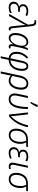

<svg xmlns="http://www.w3.org/2000/svg" viewBox="2148 -2995 1083 5419"><g transform="rotate(90 2689.5 -285.5)"><path d="M189 10Q108 10 68 -29Q28 -68 28 -125Q28 -173 46 -205Q64 -237 96 -256Q128 -275 168 -282L169 -285Q138 -297 118.5 -323Q99 -349 99 -387Q99 -445 127 -478.5Q155 -512 198.5 -527Q242 -542 288 -542Q333 -542 367.5 -533.5Q402 -525 432 -509L411 -463Q389 -475 357 -484Q325 -493 290 -493Q232 -493 192.5 -468Q153 -443 153 -384Q153 -350 179 -327.5Q205 -305 264 -305H318L307 -255H252Q202 -255 164.5 -243Q127 -231 106.5 -204Q86 -177 86 -133Q86 -91 112.5 -64.5Q139 -38 197 -38Q240 -38 277.5 -49Q315 -60 348 -75L347 -26Q322 -13 281 -1.5Q240 10 189 10Z M795 9Q773 9 758 0Q743 -9 734.5 -27.5Q726 -46 722 -77L694 -354Q692 -380 689.5 -410Q687 -440 687 -469Q681 -456 675 -442.5Q669 -429 663 -417Q657 -405 651 -392.5Q645 -380 639 -369L434 0H372L675 -533L666 -621Q661 -670 646 -693.5Q631 -717 599 -717Q587 -717 575.5 -715.5Q564 -714 554 -712L547 -759Q558 -762 574 -764Q590 -766 606 -766Q644 -766 667 -752Q690 -738 702.5 -708.5Q715 -679 719 -632L777 -89Q779 -72 783 -61Q787 -50 794 -44.5Q801 -39 810 -39Q817 -39 824.5 -40.5Q832 -42 838 -44V1Q830 4 818.5 6.5Q807 9 795 9Z M1047 10Q985 10 948.5 -37.5Q912 -85 912 -174Q912 -227 923 -280Q934 -333 955 -380Q976 -427 1007 -463.5Q1038 -500 1077.5 -521Q1117 -542 1165 -542Q1223 -542 1254.5 -509Q1286 -476 1297 -431H1300Q1307 -452 1320.5 -482.5Q1334 -513 1349 -532H1397Q1385 -511 1372.5 -479.5Q1360 -448 1348.5 -409.5Q1337 -371 1328 -326L1287 -134Q1284 -118 1282 -103.5Q1280 -89 1280 -78Q1280 -58 1289.5 -48Q1299 -38 1313 -38Q1320 -38 1328 -39.5Q1336 -41 1344 -44V-1Q1336 3 1323 6.5Q1310 10 1297 10Q1270 10 1252.5 -3Q1235 -16 1229 -43.5Q1223 -71 1230 -114H1227Q1210 -86 1184 -57.5Q1158 -29 1124 -9.5Q1090 10 1047 10ZM1065 -39Q1105 -39 1142.5 -67Q1180 -95 1210 -143.5Q1240 -192 1255 -254Q1264 -289 1267.5 -317.5Q1271 -346 1271 -365Q1271 -427 1243 -460Q1215 -493 1170 -493Q1132 -493 1100.5 -474.5Q1069 -456 1045 -424Q1021 -392 1004 -351Q987 -310 978.5 -264.5Q970 -219 970 -174Q970 -109 994.5 -74Q1019 -39 1065 -39Z M1616 10Q1562 4 1523 -22Q1484 -48 1463 -93Q1442 -138 1442 -200Q1442 -305 1482.5 -387Q1523 -469 1599 -538L1635 -504Q1593 -464 1562.5 -419.5Q1532 -375 1515.5 -322.5Q1499 -270 1499 -205Q1499 -151 1515 -116Q1531 -81 1559.5 -62Q1588 -43 1626 -39L1698 -373Q1716 -454 1750.5 -498Q1785 -542 1852 -542Q1916 -542 1948 -494Q1980 -446 1980 -365Q1980 -310 1968 -256Q1956 -202 1931.5 -154.5Q1907 -107 1870 -71Q1833 -35 1783.5 -13Q1734 9 1671 11L1624 236H1568ZM1683 -38Q1732 -41 1771 -60.5Q1810 -80 1838.5 -113Q1867 -146 1885.5 -187.5Q1904 -229 1913 -274.5Q1922 -320 1922 -365Q1922 -429 1903 -461Q1884 -493 1848 -493Q1811 -493 1789 -463.5Q1767 -434 1753 -368Z M2110 -299Q2126 -372 2154 -426.5Q2182 -481 2227.5 -511.5Q2273 -542 2342 -542Q2396 -542 2434 -519Q2472 -496 2491.5 -452Q2511 -408 2511 -344Q2511 -298 2501.5 -248.5Q2492 -199 2472.5 -153Q2453 -107 2422.5 -70Q2392 -33 2350.5 -11.5Q2309 10 2256 10Q2206 10 2171 -8Q2136 -26 2112 -52Q2106 -16 2100 15Q2094 46 2087 80L2054 236H1997ZM2252 -39Q2293 -39 2325 -57.5Q2357 -76 2381 -107Q2405 -138 2421.5 -177.5Q2438 -217 2445.5 -260Q2453 -303 2453 -344Q2453 -415 2424.5 -454Q2396 -493 2338 -493Q2290 -493 2256 -468.5Q2222 -444 2200 -398Q2178 -352 2164 -285L2125 -96Q2145 -72 2177 -55.5Q2209 -39 2252 -39Z M2782 10Q2704 10 2661 -33Q2618 -76 2618 -156Q2618 -176 2620.5 -198Q2623 -220 2631 -253L2689 -532H2746L2688 -256Q2680 -223 2677.5 -200.5Q2675 -178 2675 -159Q2675 -96 2705 -67.5Q2735 -39 2787 -39Q2833 -39 2867 -63Q2901 -87 2924.5 -127.5Q2948 -168 2963 -219.5Q2978 -271 2986 -326.5Q2994 -382 2997.5 -435.5Q3001 -489 3001 -532H3058Q3057 -462 3050.5 -386.5Q3044 -311 3027 -240.5Q3010 -170 2979.5 -113.5Q2949 -57 2900.5 -23.5Q2852 10 2782 10ZM2856 -617Q2866 -635 2878 -659Q2890 -683 2902 -708.5Q2914 -734 2924.5 -759.5Q2935 -785 2942 -807H3002V-795Q2995 -776 2982 -752Q2969 -728 2954 -702Q2939 -676 2923 -651Q2907 -626 2893 -606H2856Z M3213 0 3153 -532H3209L3251 -148Q3254 -123 3255 -100Q3256 -77 3257 -53Q3323 -112 3372.5 -184Q3422 -256 3457.5 -343Q3493 -430 3515 -532H3571Q3548 -420 3509 -325.5Q3470 -231 3411 -151Q3352 -71 3269 0Z M3793 9Q3707 9 3659 -44Q3611 -97 3611 -198Q3611 -254 3623.5 -304Q3636 -354 3660 -395.5Q3684 -437 3721 -468Q3758 -499 3806.5 -515.5Q3855 -532 3915 -532H4132L4121 -483H4000Q4016 -452 4028 -410.5Q4040 -369 4040 -314Q4040 -268 4030.5 -221.5Q4021 -175 4002 -133.5Q3983 -92 3953.5 -60Q3924 -28 3884 -9.5Q3844 9 3793 9ZM3797 -40Q3835 -40 3865.5 -55Q3896 -70 3918 -97Q3940 -124 3954.5 -160Q3969 -196 3976.5 -238.5Q3984 -281 3984 -326Q3984 -371 3975 -411.5Q3966 -452 3950 -483H3912Q3851 -483 3805.5 -461.5Q3760 -440 3730 -401.5Q3700 -363 3684.5 -312Q3669 -261 3669 -200Q3669 -123 3702 -81.5Q3735 -40 3797 -40Z M4294 10Q4213 10 4173 -29Q4133 -68 4133 -125Q4133 -173 4151 -205Q4169 -237 4201 -256Q4233 -275 4273 -282L4274 -285Q4243 -297 4223.5 -323Q4204 -349 4204 -387Q4204 -445 4232 -478.5Q4260 -512 4303.5 -527Q4347 -542 4393 -542Q4438 -542 4472.5 -533.5Q4507 -525 4537 -509L4516 -463Q4494 -475 4462 -484Q4430 -493 4395 -493Q4337 -493 4297.5 -468Q4258 -443 4258 -384Q4258 -350 4284 -327.5Q4310 -305 4369 -305H4423L4412 -255H4357Q4307 -255 4269.5 -243Q4232 -231 4211.5 -204Q4191 -177 4191 -133Q4191 -91 4217.5 -64.5Q4244 -38 4302 -38Q4345 -38 4382.5 -49Q4420 -60 4453 -75L4452 -26Q4427 -13 4386 -1.5Q4345 10 4294 10Z M4676 10Q4628 10 4599.5 -15Q4571 -40 4571 -96Q4571 -111 4573.5 -126.5Q4576 -142 4580 -161L4658 -532H4715L4636 -161Q4633 -146 4631 -131Q4629 -116 4629 -104Q4629 -73 4643.5 -56Q4658 -39 4687 -39Q4703 -39 4718.5 -41.5Q4734 -44 4749 -49V-3Q4737 1 4716 5.5Q4695 10 4676 10Z M5040 9Q4954 9 4906 -44Q4858 -97 4858 -198Q4858 -254 4870.5 -304Q4883 -354 4907 -395.5Q4931 -437 4968 -468Q5005 -499 5053.5 -515.5Q5102 -532 5162 -532H5379L5368 -483H5247Q5263 -452 5275 -410.5Q5287 -369 5287 -314Q5287 -268 5277.5 -221.5Q5268 -175 5249 -133.5Q5230 -92 5200.5 -60Q5171 -28 5131 -9.5Q5091 9 5040 9ZM5044 -40Q5082 -40 5112.5 -55Q5143 -70 5165 -97Q5187 -124 5201.5 -160Q5216 -196 5223.5 -238.5Q5231 -281 5231 -326Q5231 -371 5222 -411.5Q5213 -452 5197 -483H5159Q5098 -483 5052.5 -461.5Q5007 -440 4977 -401.5Q4947 -363 4931.5 -312Q4916 -261 4916 -200Q4916 -123 4949 -81.5Q4982 -40 5044 -40Z"/></g></svg>

Font: Noto Sans Display Light
Style: Italic
Weight: 300
Italic angle: -12°
Designer: Monotype Design Team
Foundry: Monotype Imaging Inc.
Version: Version 2.003